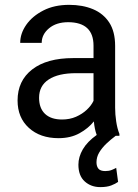

<svg xmlns="http://www.w3.org/2000/svg" viewBox="-20 -558 567 789"><path d="M455.6 0Q434.6 15.6 416.7 32.7Q398.9 49.8 387.7 68.6Q376.5 87.4 376.5 108.9Q376.5 125.5 384.5 135.3Q392.6 145 412.6 145Q427.7 145 439.2 140.4Q450.7 135.7 457.5 131.8L465.3 189.5Q454.6 197.3 437 204.1Q419.4 210.9 392.1 210.9Q354 210.9 328.1 187.5Q302.2 164.1 302.2 118.7Q302.2 86.9 320.3 55.7Q338.4 24.4 377.4 -3.4Q368.7 -26.4 365.7 -59.1Q342.8 -30.3 306.4 -10.3Q270 9.8 220.7 9.8Q145 9.8 98.6 -32.5Q52.2 -74.7 52.2 -145Q52.2 -226.1 112.3 -272.7Q172.4 -319.3 281.2 -319.3H364.3V-370.1Q364.3 -466.3 260.3 -466.8Q211.4 -466.8 181.4 -441.7Q151.4 -416.5 151.4 -381.8H63Q63 -420.4 87.9 -456.1Q112.8 -491.7 158 -514.9Q203.1 -538.1 264.2 -538.1Q319.3 -538.1 362.1 -520.3Q404.8 -502.4 429 -465.3Q453.1 -428.2 453.1 -369.1V-115.2Q453.1 -88.4 457.5 -58.8Q461.9 -29.3 470.7 -7.8V0ZM234.9 -66.9Q266.6 -66.9 292.2 -78.1Q317.9 -89.4 336.4 -106.7Q355 -124 364.3 -143.6V-257.3H292.5Q219.7 -257.3 180.2 -231.4Q140.6 -205.6 140.6 -156.2Q140.6 -113.3 165 -90.1Q189.5 -66.9 234.9 -66.9Z"/></svg>

Font: Robert Sans Medium
Style: Regular
Weight: 500
Designer: Christian Robertson (extended by Adam Twardoch)
Foundry: Google
Version: Version 12.135;April 2, 2019;FontCreator 11.5.0.2425 64-bit;